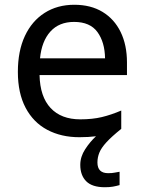

<svg xmlns="http://www.w3.org/2000/svg" viewBox="-20 -566 604 806"><path d="M389 116Q389 161 434 161Q451 161 462.5 158.5Q474 156 482 155V211Q468 215 454 217.5Q440 220 420 220Q367 220 342 195Q317 170 317 126Q317 92 337.5 60.5Q358 29 383 6Q352 10 313 10Q237 10 178.5 -21Q120 -52 87.5 -113.5Q55 -175 55 -264Q55 -352 84.5 -415Q114 -478 167.5 -512Q221 -546 292 -546Q361 -546 410.5 -516Q460 -486 486.5 -431.5Q513 -377 513 -304V-251H146Q148 -160 192.5 -112.5Q237 -65 317 -65Q368 -65 407.5 -74.5Q447 -84 489 -102V-25Q449 7 427 31Q405 55 397 75Q389 95 389 116ZM291 -474Q228 -474 191.5 -433.5Q155 -393 148 -321H421Q420 -389 389 -431.5Q358 -474 291 -474Z"/></svg>

Font: Noto Sans Manichaean
Style: Regular
Weight: 400
Designer: Monotype Design Team
Foundry: Monotype Imaging Inc.
Version: Version 2.005; ttfautohint (v1.8.4.7-5d5b)